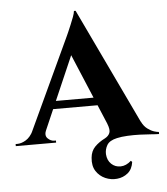

<svg xmlns="http://www.w3.org/2000/svg" viewBox="-83 -671 801 920"><g transform="rotate(-5 317.5 -211.0)"><path d="M125 -66Q113 -39 127.5 -24.5Q142 -10 159 -10H167V0H-27V-10Q-27 -10 -23 -10Q-19 -10 -19 -10Q1 -10 22.5 -23Q44 -36 59 -66ZM315 -621 318 -509 98 -3H29L261 -501Q264 -507 270.5 -522Q277 -537 285 -556Q293 -575 299.5 -592.5Q306 -610 307 -621ZM315 -621 608 -5H446L261 -445ZM404 -199V-161H150V-199ZM459 4Q423 12 411 32.5Q399 53 400 76Q402 106 420.5 123.5Q439 141 465.5 140.5Q492 140 516 118L522 124Q517 159 495 177Q473 195 443.5 198Q414 201 386.5 189Q359 177 342.5 151.5Q326 126 330 87Q333 55 352.5 35Q372 15 402 0Q419 -9 425 -24Q431 -39 419 -69L580 -65Q591 -42 608 -29.5Q625 -17 640 -12.5Q655 -8 662 -8V2Q648 2 623.5 0Q599 -2 569.5 -3Q540 -4 510.5 -2.5Q481 -1 459 4Z"/></g></svg>

Font: Cinzel
Style: Bold
Weight: 700
Designer: Natanael Gama
Version: Version 2.000